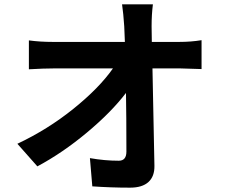

<svg xmlns="http://www.w3.org/2000/svg" viewBox="-20 -821 1040 884"><path d="M679 -628H804Q860 -628 908 -636V-503Q812 -506 811 -506H682Q690 -94 691 -58Q692 -9 663.5 17Q635 43 579 43Q490 43 405 37L394 -93Q462 -81 527 -81Q562 -81 562 -123Q562 -290 560 -393Q492 -304 380 -210.5Q268 -117 152 -55L60 -159Q200 -225 318.5 -320.5Q437 -416 500 -506H227Q183 -506 113 -502V-635Q164 -628 224 -628H555Q554 -667 552 -700Q548 -760 542 -801H684Q678 -754 678 -700Z"/></svg>

Font: Noto Sans Korean Bold
Style: Bold
Weight: 700
Designer: Ryoko NISHIZUKA  (kana & ideographs); Paul D. Hunt (Latin, Greek & Cyrillic); Wenlong ZHANG  (bopomofo); Sandoll Communi
Foundry: Adobe Systems Incorporated
Version: Version 1.000;PS 1;hotconv 1.0.78;makeotf.lib2.5.61930